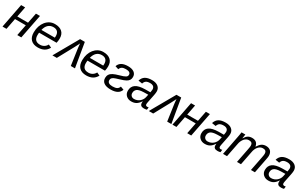

<svg xmlns="http://www.w3.org/2000/svg" viewBox="251 -2082 5707 3635"><g transform="rotate(30 3105.0 -264.5)"><path d="M207 -528 164 -305H399L443 -528H531L428 0H340L387 -241H151L104 0H17L119 -528Z M675 -246Q673 -238 672.5 -224Q672 -210 671 -190Q671 -124 703 -90Q735 -56 801 -56Q849 -56 887 -79Q925 -102 947 -144L1014 -113Q979 -49 924 -19.5Q869 10 791 10Q692 10 638 -44Q584 -98 584 -198V-205Q584 -276 604.5 -337Q625 -398 661 -442.5Q697 -487 746 -512.5Q795 -538 852 -538H858Q958 -538 1013.5 -488.5Q1069 -439 1069 -346Q1069 -294 1057 -246ZM980 -313 982 -348Q982 -409 951 -441Q920 -473 860 -473Q794 -473 749.5 -432Q705 -391 687 -313Z M1408 -528H1512L1601 0H1510L1461 -343Q1459 -360 1456 -382.5Q1453 -405 1451 -433L1449 -459L1437 -433Q1415 -387 1391 -344L1204 0H1108Z M1733 -246Q1731 -238 1730.5 -224Q1730 -210 1729 -190Q1729 -124 1761 -90Q1793 -56 1859 -56Q1907 -56 1945 -79Q1983 -102 2005 -144L2072 -113Q2037 -49 1982 -19.5Q1927 10 1849 10Q1750 10 1696 -44Q1642 -98 1642 -198V-205Q1642 -276 1662.5 -337Q1683 -398 1719 -442.5Q1755 -487 1804 -512.5Q1853 -538 1910 -538H1916Q2016 -538 2071.5 -488.5Q2127 -439 2127 -346Q2127 -294 2115 -246ZM2038 -313 2040 -348Q2040 -409 2009 -441Q1978 -473 1918 -473Q1852 -473 1807.5 -432Q1763 -391 1745 -313Z M2447 -470Q2393 -470 2363 -453Q2333 -436 2318 -396L2245 -420Q2283 -539 2454 -539Q2541 -539 2588 -504Q2635 -469 2635 -406Q2635 -367 2617 -339Q2608 -325 2595 -313Q2582 -301 2561.5 -290Q2541 -279 2511.5 -267.5Q2482 -256 2440 -244Q2351 -218 2326 -205Q2300 -192 2287.5 -175.5Q2275 -159 2275 -134Q2275 -59 2386 -59Q2446 -59 2479 -76.5Q2512 -94 2527 -136L2599 -109Q2560 10 2383 10Q2287 10 2236 -26Q2185 -62 2185 -131Q2185 -175 2206 -207Q2216 -223 2231.5 -236.5Q2247 -250 2270 -262Q2293 -274 2324.5 -285Q2356 -296 2398 -308Q2442 -320 2471 -330.5Q2500 -341 2517 -352Q2534 -363 2541 -376Q2548 -389 2548 -407Q2548 -438 2522 -454Q2496 -470 2447 -470Z M3110 5Q3064 5 3043.5 -14Q3023 -33 3023 -70L3025 -101H3022Q3002 -71 2981.5 -49.5Q2961 -28 2938.5 -15Q2916 -2 2890 4Q2864 10 2833 10Q2766 10 2722 -31Q2679 -71 2679 -136Q2679 -226 2744 -272.5Q2809 -319 2950 -321L3064 -322Q3073 -370 3073 -384Q3073 -429 3047 -450Q3021 -471 2975 -471Q2917 -471 2887.5 -450.5Q2858 -430 2845 -387L2758 -401Q2780 -473 2833.5 -505.5Q2887 -538 2980 -538Q3065 -538 3113 -499Q3161 -460 3161 -394Q3161 -363 3152 -317L3115 -133Q3113 -121 3111.5 -110.5Q3110 -100 3110 -90Q3110 -54 3150 -54Q3164 -54 3179 -58L3172 -3Q3138 5 3110 5ZM3052 -262 2955 -260Q2897 -258 2863.5 -249Q2830 -240 2812 -226Q2794 -212 2783.5 -191Q2773 -170 2773 -140Q2773 -103 2796.5 -80Q2820 -57 2858 -57Q2893 -57 2923.5 -69Q2954 -81 2977.5 -101Q3001 -121 3017 -147Q3033 -173 3039 -201Z M3515 -528H3619L3708 0H3617L3568 -343Q3566 -360 3563 -382.5Q3560 -405 3558 -433L3556 -459L3544 -433Q3522 -387 3498 -344L3311 0H3215Z M3922 -528 3879 -305H4114L4158 -528H4246L4143 0H4055L4102 -241H3866L3819 0H3732L3834 -528Z M4718 5Q4672 5 4651.5 -14Q4631 -33 4631 -70L4633 -101H4630Q4610 -71 4589.5 -49.5Q4569 -28 4546.5 -15Q4524 -2 4498 4Q4472 10 4441 10Q4374 10 4330 -31Q4287 -71 4287 -136Q4287 -226 4352 -272.5Q4417 -319 4558 -321L4672 -322Q4681 -370 4681 -384Q4681 -429 4655 -450Q4629 -471 4583 -471Q4525 -471 4495.5 -450.5Q4466 -430 4453 -387L4366 -401Q4388 -473 4441.5 -505.5Q4495 -538 4588 -538Q4673 -538 4721 -499Q4769 -460 4769 -394Q4769 -363 4760 -317L4723 -133Q4721 -121 4719.5 -110.5Q4718 -100 4718 -90Q4718 -54 4758 -54Q4772 -54 4787 -58L4780 -3Q4746 5 4718 5ZM4660 -262 4563 -260Q4505 -258 4471.5 -249Q4438 -240 4420 -226Q4402 -212 4391.5 -191Q4381 -170 4381 -140Q4381 -103 4404.5 -80Q4428 -57 4466 -57Q4501 -57 4531.5 -69Q4562 -81 4585.5 -101Q4609 -121 4625 -147Q4641 -173 4647 -201Z M5143 0 5204 -310Q5216 -371 5216 -395Q5216 -431 5197.5 -450.5Q5179 -470 5137 -470Q5108 -470 5083 -457.5Q5058 -445 5038 -421.5Q5018 -398 5003.5 -366Q4989 -334 4983 -295L4925 0H4838L4919 -416Q4924 -439 4928.5 -467Q4933 -495 4938 -528H5021Q5021 -523 5015 -490L5007 -438H5009Q5044 -494 5080 -516Q5116 -538 5166 -538Q5226 -538 5260 -508.5Q5294 -479 5301 -424Q5342 -488 5381 -513Q5420 -538 5471 -538Q5537 -538 5572.5 -502Q5608 -466 5608 -399Q5608 -383 5605 -363.5Q5602 -344 5597 -319L5535 0H5448L5509 -310Q5521 -371 5521 -395Q5521 -431 5502.5 -450.5Q5484 -470 5442 -470Q5413 -470 5388 -457.5Q5363 -445 5343 -422.5Q5323 -400 5308.5 -367.5Q5294 -335 5288 -296L5230 0Z M6107 5Q6061 5 6040.5 -14Q6020 -33 6020 -70L6022 -101H6019Q5999 -71 5978.5 -49.5Q5958 -28 5935.5 -15Q5913 -2 5887 4Q5861 10 5830 10Q5763 10 5719 -31Q5676 -71 5676 -136Q5676 -226 5741 -272.5Q5806 -319 5947 -321L6061 -322Q6070 -370 6070 -384Q6070 -429 6044 -450Q6018 -471 5972 -471Q5914 -471 5884.5 -450.5Q5855 -430 5842 -387L5755 -401Q5777 -473 5830.5 -505.5Q5884 -538 5977 -538Q6062 -538 6110 -499Q6158 -460 6158 -394Q6158 -363 6149 -317L6112 -133Q6110 -121 6108.5 -110.5Q6107 -100 6107 -90Q6107 -54 6147 -54Q6161 -54 6176 -58L6169 -3Q6135 5 6107 5ZM6049 -262 5952 -260Q5894 -258 5860.5 -249Q5827 -240 5809 -226Q5791 -212 5780.5 -191Q5770 -170 5770 -140Q5770 -103 5793.5 -80Q5817 -57 5855 -57Q5890 -57 5920.5 -69Q5951 -81 5974.5 -101Q5998 -121 6014 -147Q6030 -173 6036 -201Z"/></g></svg>

Font: Libra Sans Modern
Style: Italic
Weight: 400
Italic angle: -12°
Foundry: Stefan Peev, Context Ltd
Version: Version 1.000